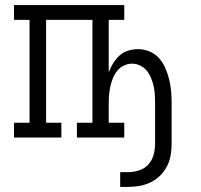

<svg xmlns="http://www.w3.org/2000/svg" viewBox="-20 -540 790 754"><path d="M452 194V136H483Q505 136 526.5 129Q548 122 562.5 106Q577 90 583 68.5Q589 47 589 25V-135Q589 -151 588 -168Q587 -185 583.5 -201Q580 -217 573.5 -233Q567 -249 556.5 -262Q546 -275 530.5 -282.5Q515 -290 498 -290Q482 -290 466.5 -282.5Q451 -275 440.5 -262Q430 -249 423.5 -233Q417 -217 413.5 -201Q410 -185 408.5 -168Q407 -151 407 -135V-58H468V0H282V-58H343V-462H161V-58H221V0H35V-58H96V-462H35V-520H468V-462H407V-256Q414 -275 424.5 -292Q435 -309 449.5 -322Q464 -335 483 -341Q502 -347 522 -347Q545 -347 567 -338Q589 -329 604.5 -311.5Q620 -294 629.5 -272Q639 -250 644.5 -227.5Q650 -205 652 -181.5Q654 -158 654 -135V25Q654 48 650 70.5Q646 93 635.5 113.5Q625 134 608.5 150Q592 166 571.5 176Q551 186 528.5 190Q506 194 483 194Z"/></svg>

Font: Iosevka Etoile Light
Style: Regular
Weight: 300
Designer: Belleve Invis
Foundry: Belleve Invis
Version: Version 25.0.1; ttfautohint (v1.8.4)